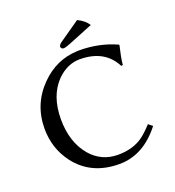

<svg xmlns="http://www.w3.org/2000/svg" viewBox="-147 -936 971 1063"><g transform="rotate(-20 338.5 -405.0)"><path d="M426.8 -819.8Q469.7 -799.3 488.8 -768.1L345.2 -710Q316.9 -698.2 303.2 -698.2Q289.6 -699.7 288.1 -712.9Q290 -724.1 303.2 -733.9ZM379.9 -658.2Q496.1 -658.2 595.7 -613.8Q597.7 -612.8 598.1 -612.8L600.1 -609.9Q583.5 -539.6 580.6 -506.8Q580.1 -502.4 580.1 -499L569.8 -498Q512.2 -610.4 366.2 -610.8Q293 -610.8 232.9 -551.8Q155.3 -473.6 154.8 -334Q154.8 -198.7 225.6 -114.7Q288.6 -41.5 384.8 -41Q475.1 -41 534.7 -84.5Q564 -106.4 598.1 -144L622.1 -125Q518.1 9.3 376 9.8Q209.5 9.8 118.7 -110.4Q52.2 -199.2 51.8 -314.9Q51.8 -459 151.9 -560.1Q243.2 -652.3 366.7 -657.7Q373.5 -658.2 379.9 -658.2Z"/></g></svg>

Font: Linux Biolinum Capitals O
Style: Small Caps
Weight: 400
Designer: Philipp H. Poll
Foundry: Philipp H. Poll
Version: Version 1.0.4